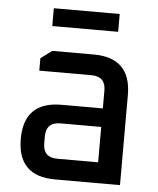

<svg xmlns="http://www.w3.org/2000/svg" viewBox="-51 -740 646 784"><g transform="rotate(5 272.0 -348.0)"><path d="M204 0Q50 0 50 -153Q50 -306 204 -306H373V-379Q373 -437 315 -437H101V-488L147 -522H317Q470 -522 470 -369V0ZM147 -144Q147 -85 206 -85H373V-230H206Q147 -230 147 -171ZM138 -623V-696H408V-623Z"/></g></svg>

Font: Oxanium ExtraLight Medium
Style: Regular
Weight: 500
Version: Version 2.000